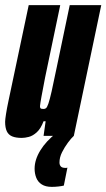

<svg xmlns="http://www.w3.org/2000/svg" viewBox="-23 -530 415 749"><path d="M62 8Q39 8 24.5 2Q10 -4 3.5 -18Q-3 -32 -3 -55Q-3 -63 0.5 -85.5Q4 -108 10 -136L89 -510H212L153 -228Q143 -176 138.5 -151.5Q134 -127 133 -116Q133 -111 134.5 -108.5Q136 -106 139.5 -105.5Q143 -105 148 -105Q153 -105 157 -108.5Q161 -112 166 -126.5Q171 -141 178.5 -174Q186 -207 198 -266L249 -510H372L265 0H147L155 -57H147Q136 -28 120.5 -14Q105 0 89.5 4Q74 8 62 8ZM179 199Q155 199 140 189.5Q125 180 118.5 163.5Q112 147 112 128Q112 93 134.5 56.5Q157 20 197 -11L265 0Q255 9 242 26.5Q229 44 219 64Q209 84 209 104Q209 113 214 119Q219 125 232 125Q234 125 235 125Q236 125 240 124L226 194Q218 196 205 197.5Q192 199 179 199Z"/></svg>

Font: Saira UltraCondensed Black
Style: Italic
Weight: 900
Width: 1
Italic angle: -12°
Designer: Hector Gatti with collaboration of the Omnibus-Type team
Foundry: Omnibus-Type
Version: Version 1.101